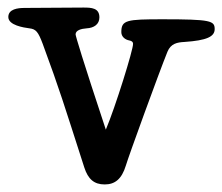

<svg xmlns="http://www.w3.org/2000/svg" viewBox="-20 -474 588 508"><path d="M423 -337C432 -359 449 -362 468 -363C527 -367 548 -377 548 -397C548 -419 538 -423 410 -423C315 -423 301 -421 301 -389C301 -377 311 -369 322 -367C327 -366 332 -364 332 -358C333 -344 285 -190 260 -131C198 -318 180 -379 180 -383C180 -394 195 -398 209 -399C229 -400 243 -410 243 -428C243 -453 222 -454 201 -454C191 -454 57 -453 45 -453C27 -453 2 -450 2 -429C2 -407 43 -401 58 -399C75 -397 81 -390 93 -358C139 -233 147 -205 203 -31C213 0 229 14 257 14C284 14 302 0 313 -36C320 -60 400 -280 423 -337Z"/></svg>

Font: Life Savers
Style: ExtraBold
Weight: 800
Designer: Pablo Impallari, Rodrigo Fuenzalida, Brenda Gallo
Foundry: Pablo Impallari, Rodrigo Fuenzalida, Brenda Gallo
Version: Version 3.000